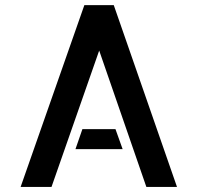

<svg xmlns="http://www.w3.org/2000/svg" viewBox="-20 -739 781 759"><path d="M679.7 0H558.6L372.1 -539.1L183.6 0H61.5L313.5 -718.8H429.7ZM436.5 -228.5 464.8 -149.4H278.3L305.7 -228.5Z"/></svg>

Font: Allerta
Style: Stencil
Weight: 400
Designer: Matt McInerney
Foundry: Matt McInerney
Version: Version 1.0